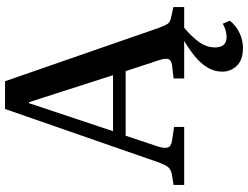

<svg xmlns="http://www.w3.org/2000/svg" viewBox="-131 -619 983 761"><g transform="rotate(-90 360.5 -238.5)"><path d="M552 233Q503 233 480 208.5Q457 184 457 151Q457 118 474.5 90.5Q492 63 520 40.5Q548 18 579 0H430V-42L483 -48Q502 -51 506.5 -62Q511 -73 503 -98L459 -232H203L160 -103Q153 -81 156 -66.5Q159 -52 184 -48L238 -40V0H8V-42L51 -49Q69 -53 78 -63Q87 -73 98 -103L309 -710H419L630 -102Q640 -75 647 -65Q654 -55 675 -51L713 -43V0H631Q596 29 574.5 59Q553 89 553 122Q553 168 594 168Q620 168 647 153L659 181Q639 206 610 219.5Q581 233 552 233ZM221 -282H443L336 -615H332Z"/></g></svg>

Font: Literata 36pt Medium
Style: Regular
Weight: 500
Designer: Latin by Veronika Burian and Jose Scaglione. Greek by Irene Vlachou. Cyrillic by Vera Evstafieva.
Foundry: TypeTogether
Version: Version 3.002